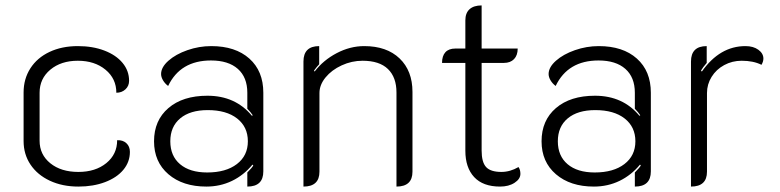

<svg xmlns="http://www.w3.org/2000/svg" viewBox="-20 -679 2877 708"><path d="M67 -159V-338Q67 -388 92 -427Q117 -466 162.5 -487.5Q208 -509 267 -509Q322 -509 365 -492.5Q408 -476 432 -447Q456 -418 456 -381Q456 -362 442.5 -349.5Q429 -337 409 -337Q409 -389 369 -422Q329 -455 267 -455Q205 -455 165.5 -422Q126 -389 126 -337V-160Q126 -109 165.5 -77Q205 -45 269 -45Q332 -45 372 -77.5Q412 -110 412 -162Q433 -163 446 -151Q459 -139 459 -119Q459 -82 435 -53Q411 -24 367.5 -7.5Q324 9 269 9Q210 9 164 -12.5Q118 -34 92.5 -72Q67 -110 67 -159Z M548 -158Q548 -235 601 -280.5Q654 -326 745 -326Q848 -326 909 -252L912 -254Q904 -266 892 -278V-337Q892 -394 857 -425Q822 -456 758 -456Q645 -456 600 -362Q588 -371 581 -383Q574 -395 574 -406Q574 -431 601 -455Q628 -479 671 -494Q714 -509 759 -509Q848 -509 899.5 -463Q951 -417 951 -337V-47Q951 9 892 9V-43Q910 -61 914 -69L911 -72Q879 -33 835.5 -12Q792 9 741 9Q654 9 601 -36.5Q548 -82 548 -158ZM894 -158Q894 -211 854.5 -242Q815 -273 746 -273Q681 -273 644.5 -242.5Q608 -212 608 -158Q608 -104 644 -73.5Q680 -43 744 -43Q813 -43 853.5 -74Q894 -105 894 -158Z M1099 -452Q1099 -509 1157 -509V-442Q1150 -435 1138 -419L1140 -415Q1172 -457 1221.5 -483Q1271 -509 1323 -509Q1406 -509 1453.5 -463.5Q1501 -418 1501 -340V-46Q1501 9 1442 9V-338Q1442 -394 1410.5 -424.5Q1379 -455 1317 -455Q1277 -455 1240 -438Q1203 -421 1180.5 -393.5Q1158 -366 1158 -336V-46Q1158 9 1099 9Z M1696 -123V-447H1610Q1610 -473 1622.5 -486.5Q1635 -500 1659 -500H1696V-604Q1696 -631 1711.5 -645Q1727 -659 1756 -659V-500H1889Q1889 -475 1875.5 -461Q1862 -447 1838 -447H1756V-124Q1756 -81 1772.5 -63Q1789 -45 1829 -45Q1861 -45 1892 -63Q1899 -53 1899 -38Q1899 -19 1877.5 -5Q1856 9 1824 9Q1761 9 1728.5 -26Q1696 -61 1696 -123Z M1977 -158Q1977 -235 2030 -280.5Q2083 -326 2174 -326Q2277 -326 2338 -252L2341 -254Q2333 -266 2321 -278V-337Q2321 -394 2286 -425Q2251 -456 2187 -456Q2074 -456 2029 -362Q2017 -371 2010 -383Q2003 -395 2003 -406Q2003 -431 2030 -455Q2057 -479 2100 -494Q2143 -509 2188 -509Q2277 -509 2328.5 -463Q2380 -417 2380 -337V-47Q2380 9 2321 9V-43Q2339 -61 2343 -69L2340 -72Q2308 -33 2264.5 -12Q2221 9 2170 9Q2083 9 2030 -36.5Q1977 -82 1977 -158ZM2323 -158Q2323 -211 2283.5 -242Q2244 -273 2175 -273Q2110 -273 2073.5 -242.5Q2037 -212 2037 -158Q2037 -104 2073 -73.5Q2109 -43 2173 -43Q2242 -43 2282.5 -74Q2323 -105 2323 -158Z M2587 -336V-46Q2587 9 2528 9V-452Q2528 -509 2586 -509V-447Q2572 -431 2565 -419L2568 -415Q2634 -509 2729 -509Q2758 -509 2776.5 -495.5Q2795 -482 2795 -463Q2795 -452 2788 -440Q2758 -455 2715 -455Q2680 -455 2650.5 -439Q2621 -423 2604 -395.5Q2587 -368 2587 -336Z"/></svg>

Font: K2D ExtraLight
Style: Regular
Weight: 275
Designer: Katatrad Aksorn Co.,Ltd.
Foundry: Cadson Demak Co.,Ltd.
Version: Version 1.000; ttfautohint (v1.6)